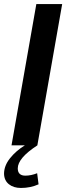

<svg xmlns="http://www.w3.org/2000/svg" viewBox="-31 -720 334 951"><path d="M149 -700H277L154 0H26ZM154 0Q57 63 57 114Q57 132 66.5 141Q76 150 94 150Q123 150 153 138L160 193Q120 211 73 211Q36 211 13 192.5Q-10 174 -11 141Q-11 101 18.5 64Q48 27 92 0Z"/></svg>

Font: Cabin
Style: Bold Italic
Weight: 700
Italic angle: -7°
Designer: Pablo Impallari
Foundry: Pablo Impallari. http://www.impallari.com Igino Marini. http://www.ikern.com
Version: Version 2.200